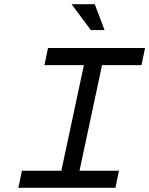

<svg xmlns="http://www.w3.org/2000/svg" viewBox="-20 -900 715 920"><path d="M675 -670H210L193 -588H382L274 -82H85L68 0H533L550 -82H361L469 -588H658ZM323 -880 415 -756H481L434 -880Z"/></svg>

Font: LT Wave Mono
Style: Italic
Weight: 400
Designer: Daniel Lyons
Version: Version 2.5 (Glyphs App)